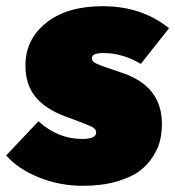

<svg xmlns="http://www.w3.org/2000/svg" viewBox="-53 -577 565 619"><path d="M278 -557Q404 -557 492 -486L401 -371Q342 -406 280 -406Q243 -406 243 -389Q243 -379 257.5 -372Q272 -365 341 -342Q469 -299 469 -178Q469 -151 463.5 -126Q458 -101 440.5 -73Q423 -45 396 -25Q369 -5 322 8.5Q275 22 213 22Q140 22 72.5 -5Q5 -32 -33 -76L71 -186Q134 -129 212 -129Q257 -129 257 -150Q257 -161 244.5 -167.5Q232 -174 184 -192Q168 -198 159 -201Q94 -225 61.5 -264.5Q29 -304 29 -366Q29 -450 96 -503.5Q163 -557 278 -557Z"/></svg>

Font: Fira Sans Ultra
Style: Italic
Weight: 950
Italic angle: -8°
Designer: Carrois Corporate & Edenspiekermann AG
Foundry: Carrois Corporate GbR & Edenspiekermann AG
Version: Version 4.203;PS 004.203;hotconv 1.0.88;makeotf.lib2.5.64775